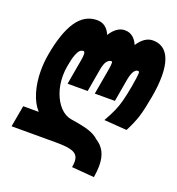

<svg xmlns="http://www.w3.org/2000/svg" viewBox="-173 -672 912 988"><g transform="rotate(20 283.0 -177.5)"><path d="M331 165Q331 142 319.8 128.8Q308.5 115.5 281.5 109.8Q254.5 104 204.5 104H-36.5L-15.5 -13.5H69.5Q39 -47 23 -100.8Q7 -154.5 7 -217.5Q7 -261.5 14.5 -305Q37 -433.5 80.5 -496.8Q124 -560 191 -560Q218 -560 236.5 -545.5Q255 -531 265 -506Q299.5 -560 343.5 -560Q369 -560 387.2 -545.2Q405.5 -530.5 415.5 -505.5Q451.5 -560 496.5 -560Q548.5 -560 575.2 -519.8Q602 -479.5 602 -402Q602 -349 590.5 -285.5Q577.5 -212.5 565 -172.2Q552.5 -132 526 -80.5L401.5 -89.5Q423.5 -128.5 435.8 -156Q448 -183.5 456.8 -216Q465.5 -248.5 475 -301.5Q485 -360 485 -375Q485 -382.5 483.2 -384.5Q481.5 -386.5 477.5 -386.5Q464.5 -386.5 455 -370.5Q445.5 -354.5 440 -324.5L418.5 -200.5H308.5L332 -334.5Q337 -361 337 -375.5Q337 -382.5 335.8 -384.5Q334.5 -386.5 331.5 -386.5Q319 -386.5 308 -372.8Q297 -359 291 -324.5L269.5 -200.5H159.5L183 -334.5Q187 -355 187 -369Q187 -386.5 179 -386.5Q169.5 -386.5 161.2 -380Q153 -373.5 144 -351.2Q135 -329 127.5 -285.5Q122.5 -259 122.5 -231Q122.5 -181 137.8 -138.5Q153 -96 179.2 -68.5Q205.5 -41 237.5 -35Q308 -24.5 342.2 -12.8Q376.5 -1 395.5 17.5Q426.5 36.5 441.8 66.8Q457 97 457 141.5Q457 170 451 205L328 195Q331 178.5 331 165Z"/></g></svg>

Font: JuliaMono ExtraBoldItalic
Style: Regular
Weight: 800
Italic angle: -9°
Monospace: yes
Designer: cormullion
Foundry: corm
Version: Version 0.049; ttfautohint (v1.8.4)